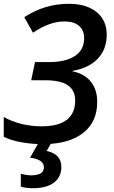

<svg xmlns="http://www.w3.org/2000/svg" viewBox="-22 -744 594 1004"><path d="M86.9 231.9V165Q98.1 168 113.8 170.4Q129.4 172.9 139.6 172.9Q207.5 172.9 207.5 131.3Q207.5 89.4 135.3 80.6L175.8 9.3Q122.1 6.8 76.4 -2.7Q30.8 -12.2 -2.4 -28.8V-132.3Q38.6 -108.9 89.8 -96.2Q141.1 -83.5 195.8 -83.5Q283.7 -83.5 327.4 -117.7Q371.1 -151.9 371.1 -217.3Q371.1 -271.5 333 -297.9Q294.9 -324.2 216.3 -324.2H141.1L161.1 -419.4H237.8Q320.8 -419.4 369.4 -451.2Q418 -482.9 418 -543.9Q418 -585.4 391.6 -608.6Q365.2 -631.8 314.9 -631.8Q236.8 -631.8 150.4 -572.8L105 -654.3Q161.1 -690.4 218.5 -707.3Q275.9 -724.1 339.8 -724.1Q399.9 -724.1 444.1 -704.6Q488.3 -685.1 512.2 -648.9Q536.1 -612.8 536.1 -563Q536.1 -486.3 489.5 -437.3Q442.9 -388.2 357.4 -373.5V-371.1Q419.4 -358.4 452.9 -317.1Q486.3 -275.9 486.3 -210.9Q486.3 -112.8 421.9 -56.4Q357.4 0 243.2 8.3L222.2 45.4Q298.8 61.5 298.8 129.4Q298.8 181.6 260 210.9Q221.2 240.2 150.4 240.2Q113.3 240.2 86.9 231.9Z"/></svg>

Font: Viking Open Sans Light
Style: Bold Italic
Weight: 600
Italic angle: -12°
Foundry: Ascender Corporation
Version: Version 2.000